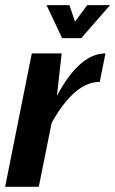

<svg xmlns="http://www.w3.org/2000/svg" viewBox="-28 -718 443 738"><path d="M-8.3 0 94.2 -512.7H209L190.9 -349.6Q277.8 -512.7 377.4 -512.7L355.5 -403.3Q258.8 -403.3 170.4 -245.6L121.1 0ZM150.9 -698.2H238.8L260.3 -634.8L307.1 -698.2H395L284.2 -571.3H210.9Z"/></svg>

Font: Sansation
Style: Bold Italic
Weight: 700
Designer: Bernd Montag
Version: Version 1.301